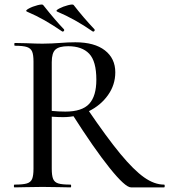

<svg xmlns="http://www.w3.org/2000/svg" viewBox="-20 -811 733 831"><path d="M291 -319 358 -340Q443 -215 501 -145Q559 -75 603.5 -43.5Q648 -12 690 -12Q693 -12 693 -6Q693 0 690 0H547Q522 0 454.5 -84Q387 -168 291 -319ZM479 -498Q479 -444 447.5 -399.5Q416 -355 364 -329.5Q312 -304 253 -304Q232 -304 204 -306V-81Q204 -51 210 -36.5Q216 -22 232.5 -17Q249 -12 285 -12Q288 -12 288 -6Q288 0 285 0Q254 0 236 -1L164 -2L94 -1Q75 0 43 0Q40 0 40 -6Q40 -12 43 -12Q79 -12 96 -17Q113 -22 119 -36.5Q125 -51 125 -81V-544Q125 -574 119 -588Q113 -602 96.5 -607.5Q80 -613 44 -613Q42 -613 42 -619Q42 -625 44 -625L94 -624Q138 -622 164 -622Q185 -622 204 -623Q223 -624 237 -625Q275 -628 306 -628Q389 -628 434 -593Q479 -558 479 -498ZM275 -611Q236 -611 220 -596.5Q204 -582 204 -542V-331Q233 -328 263 -328Q335 -328 366 -361.5Q397 -395 397 -466Q397 -546 366 -578.5Q335 -611 275 -611ZM227 -761Q219 -765 236 -774Q253 -783 274.5 -788.5Q296 -794 299 -789Q340 -736 389 -684Q390 -683 390 -681Q390 -678 387 -675.5Q384 -673 381 -675Q305 -728 227 -761ZM96 -761Q88 -765 104.5 -774Q121 -783 142.5 -788.5Q164 -794 167 -789Q221 -721 257 -684Q258 -683 258 -681Q258 -678 255 -675.5Q252 -673 249 -675Q208 -703 173 -723Q138 -743 96 -761Z"/></svg>

Font: Cormorant Infant Medium
Style: Regular
Weight: 500
Designer: Christian Thalmann (Catharsis Fonts)
Foundry: Catharsis Fonts
Version: Version 4.000